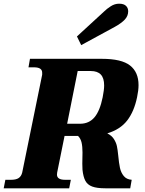

<svg xmlns="http://www.w3.org/2000/svg" viewBox="-48 -1018 786 1038"><path d="M391 -774 368 -821 516 -957Q529 -970 550.5 -984Q572 -998 596 -998Q621 -998 633 -986.5Q645 -975 645 -957Q645 -932 627 -912.5Q609 -893 573 -873ZM532 -297Q556 -285 568 -266Q580 -247 584 -228Q588 -209 591 -179Q595 -136 600.5 -110.5Q606 -85 621 -66.5Q636 -48 664 -46L656 0H521Q476 0 450.5 -9.5Q425 -19 413.5 -40.5Q402 -62 398 -100Q397 -111 397 -133L398 -194Q398 -226 393 -247.5Q388 -269 374 -283H301L261 -85Q260 -81 260 -74Q260 -46 304 -46H335L326 0H-28L-19 -46H12Q39 -46 53 -55.5Q67 -65 72 -85L180 -614V-625Q180 -654 136 -654H106L114 -700H503Q609 -700 655 -664Q701 -628 701 -558Q701 -530 693 -492Q677 -415 639.5 -366.5Q602 -318 532 -297ZM315 -349H385Q433 -349 462.5 -383.5Q492 -418 507 -492Q515 -532 515 -556Q515 -596 497 -615Q479 -634 443 -634H372Z"/></svg>

Font: Taviraj ExtraBold
Style: Italic
Weight: 800
Italic angle: -12°
Designer: Katatrad Team
Foundry: CadsonDemak
Version: Version 1.001